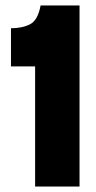

<svg xmlns="http://www.w3.org/2000/svg" viewBox="-20 -680 350 700"><path d="M108 0V-438H20V-577Q61 -577 89.5 -591.5Q118 -606 128 -660H270V0Z"/></svg>

Font: Bricolage Grotesque 96pt ExtraBold
Style: Regular
Weight: 800
Designer: Mathieu Triay
Foundry: Atelier Triay
Version: Version 1.001;gftools[0.9.33.dev8+g029e19f]